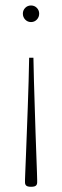

<svg xmlns="http://www.w3.org/2000/svg" viewBox="-20 -452 233 718"><path d="M73.5 230.5V220Q73.5 216.5 74.5 192.8Q75.5 169 77 131.2Q78.5 93.5 80.2 47Q82 0.5 83.8 -49.5Q85.5 -99.5 87 -147.8Q88.5 -196 89 -236H105Q105.5 -196 107 -147.8Q108.5 -99.5 110 -49.8Q111.5 0 113 46.5Q114.5 93 116 130.8Q117.5 168.5 118.2 192.2Q119 216 119 220V230.5Q119 236 116.5 239.8Q114 243.5 109 245Q104 246.5 96 246.5Q88.5 246.5 83.5 245Q78.5 243.5 76 239.8Q73.5 236 73.5 230.5ZM96 -431.5Q109 -431.5 117.8 -422.5Q126.5 -413.5 126.5 -401Q126.5 -388 117.8 -378.8Q109 -369.5 96 -369.5Q83 -369.5 74.2 -378.8Q65.5 -388 65.5 -401Q65.5 -413.5 74.2 -422.5Q83 -431.5 96 -431.5Z"/></svg>

Font: Newsreader 24pt ExtraLight
Style: Regular
Weight: 250
Designer: Hugues Gentile
Foundry: Production Type
Version: Version 1.003